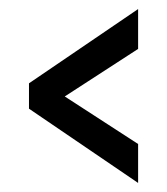

<svg xmlns="http://www.w3.org/2000/svg" viewBox="-20 -540 369 424"><path d="M285 -136 44 -300V-356L285 -520V-432L123 -327L285 -222Z"/></svg>

Font: Alumni Sans Thin SemiBold
Style: Regular
Weight: 600
Version: Version 1.018